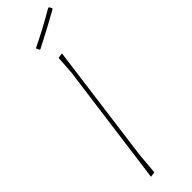

<svg xmlns="http://www.w3.org/2000/svg" viewBox="-305 -898 902 902"><g transform="rotate(-45 146.0 -447.5)"><path d="M280 -899 285 -897 292 -885 290 -880Q223 -842 116 -787L111 -790L104 -805Q195 -849 280 -899ZM174 -702 95 -106 86 0 60 4 142 -608 148 -698Z"/></g></svg>

Font: Alegreya Sans SC Thin
Style: Italic
Weight: 100
Italic angle: -7°
Designer: Juan Pablo del Peral
Foundry: Huerta Tipografica
Version: Version 2.007